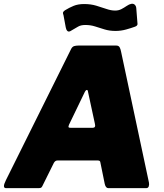

<svg xmlns="http://www.w3.org/2000/svg" viewBox="-36 -979 855 999"><path d="M-4 0Q-15 0 -15.5 -10Q-16 -20 -5 -42L334 -724Q340 -736 349.5 -739Q359 -742 372 -742H569Q582 -742 587 -732Q592 -722 594 -710L739 -29Q741 -19 738 -9.5Q735 0 724 0H528Q514 0 509 -22L486 -135Q485 -144 473 -144H263Q251 -144 244 -131L184 -10Q181 -4 177 -2Q173 0 162 0H-4ZM446 -314Q463 -314 458 -334L422 -501Q421 -511 416 -511Q411 -511 406 -502L323 -330Q319 -320 321 -317Q323 -314 332 -314ZM666 -840Q647 -833 620 -825.5Q593 -818 565 -818Q534 -818 508 -826Q482 -834 458.5 -841.5Q435 -849 408 -849Q384 -849 369.5 -840Q355 -831 330 -817Q320 -812 314 -818.5Q308 -825 306 -837L296 -891Q295 -899 292 -908Q289 -917 303 -926Q324 -939 347 -948.5Q370 -958 402 -958Q436 -958 464.5 -949.5Q493 -941 517.5 -932.5Q542 -924 563 -924Q581 -924 595.5 -931.5Q610 -939 623 -948Q636 -957 647 -959Q658 -961 665 -954.5Q672 -948 673 -937L678 -873Q679 -864 679.5 -854.5Q680 -845 666 -840Z"/></svg>

Font: Libre Franklin Thin Black
Style: Italic
Weight: 900
Italic angle: -8°
Version: Version 2.000